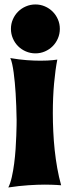

<svg xmlns="http://www.w3.org/2000/svg" viewBox="-20 -829 309 857"><path d="M252.9 -2Q244.6 -2.4 233.4 -3.4Q223.6 -3.9 210.4 -4.4Q197.3 -4.9 180.2 -4.9Q148.4 -4.9 106.9 -2.2Q65.4 0.5 17.1 7.8Q26.4 -10.7 32.7 -38.8Q39.1 -66.9 43.2 -98.9Q47.4 -130.9 49.6 -163.6Q51.8 -196.3 52.7 -223.6Q53.7 -251 54 -270Q54.2 -289.1 54.2 -293.9Q53.2 -357.4 49.8 -412.6Q48.3 -436 46.1 -460Q43.9 -483.9 41 -505.1Q38.1 -526.4 34.4 -543.2Q30.8 -560.1 25.9 -569.8Q65.4 -563 99.1 -560.5Q132.8 -558.1 160.2 -558.1Q177.7 -558.1 191.7 -558.8Q205.6 -559.6 215.3 -560.5Q227.1 -561.5 235.8 -563Q227.1 -519 221.4 -457Q215.8 -395 215.8 -324.2Q215.8 -283.7 217.8 -242.2Q219.7 -200.7 224.1 -159.4Q228.5 -118.2 235.6 -78.4Q242.7 -38.6 252.9 -2ZM28.8 -700.2Q28.8 -722.7 37.4 -742.4Q45.9 -762.2 60.8 -777.1Q75.7 -792 95.7 -800.5Q115.7 -809.1 138.2 -809.1Q160.6 -809.1 180.4 -800.5Q200.2 -792 215.1 -777.1Q230 -762.2 238.5 -742.4Q247.1 -722.7 247.1 -700.2Q247.1 -677.7 238.5 -657.7Q230 -637.7 215.1 -622.8Q200.2 -607.9 180.4 -599.4Q160.6 -590.8 138.2 -590.8Q115.7 -590.8 95.7 -599.4Q75.7 -607.9 60.8 -622.8Q45.9 -637.7 37.4 -657.7Q28.8 -677.7 28.8 -700.2Z"/></svg>

Font: Spicy Rice
Style: Regular
Weight: 400
Version: Version 1.000